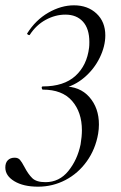

<svg xmlns="http://www.w3.org/2000/svg" viewBox="-73 -421 456 722"><path d="M263 -263Q263 -313 239 -339.5Q215 -366 173 -366Q135 -366 99 -346.5Q63 -327 39 -290Q39 -289 37 -289Q34 -289 31 -291.5Q28 -294 29 -295Q61 -346 109 -373.5Q157 -401 205 -401Q257 -401 290 -370Q323 -339 323 -288Q323 -247 302 -204Q281 -161 244 -129.5Q207 -98 161 -88L164 -96Q227 -97 263 -56Q299 -15 299 47Q299 64 296 82Q286 140 253.5 185.5Q221 231 173 256Q125 281 70 281Q15 281 -19 260.5Q-53 240 -53 209Q-53 191 -43.5 181.5Q-34 172 -18 172Q-5 172 2 180Q9 188 19 207Q33 234 48.5 249Q64 264 98 264Q150 264 184 222Q218 180 230 122Q235 92 235 69Q235 1 198 -41.5Q161 -84 88 -84Q85 -84 84 -90Q83 -96 88 -96Q167 -96 210.5 -135.5Q254 -175 262 -242Q263 -249 263 -263Z"/></svg>

Font: Cormorant Infant
Style: Italic
Weight: 400
Italic angle: -10°
Designer: Christian Thalmann (Catharsis Fonts)
Foundry: Catharsis Fonts
Version: Version 4.000